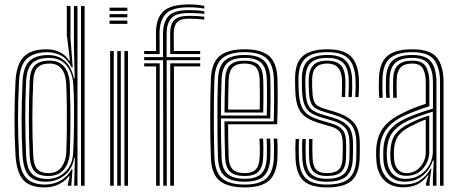

<svg xmlns="http://www.w3.org/2000/svg" viewBox="-20 -827 2048 855"><path d="M356.8 0H340.8V-800H356.8ZM325 0H310.2L313.5 -123H310.2Q302.2 -73.8 266.9 -45.8Q231.5 -17.8 183.5 -17.8Q133.8 -17.8 109 -44.4Q84.2 -71 80.2 -136.5Q76.2 -210.2 76.1 -292Q76 -373.8 80.5 -464.8Q83.8 -529.8 111.8 -555.8Q139.8 -581.8 194.8 -581.8Q240.5 -581.8 269.9 -554.2Q299.2 -526.8 308.8 -478H312.5L309.2 -626.5V-800H325ZM177.5 7.5Q111.8 7.5 82.6 -26.9Q53.5 -61.2 49 -136Q44.5 -217.5 44.5 -295.8Q44.5 -374 49 -465Q53.2 -540.5 85.6 -574Q118 -607.5 186.8 -607.5Q221.8 -607.5 247.9 -593.8Q274 -580 287.8 -557H291.5L277.5 -672.2V-800H294V-655L303.8 -527H298.8Q281.5 -563 253.4 -578.8Q225.2 -594.5 191.2 -594.5Q130.8 -594.5 99.6 -565.6Q68.5 -536.8 64.8 -465.5Q60 -371.8 60.2 -294.2Q60.5 -216.8 64.8 -135Q69 -64 96.8 -34.6Q124.5 -5.2 181 -5.2Q217.8 -5.2 249.4 -22.9Q281 -40.5 298.8 -73H302.8L297.5 0H282.2V-6L289.8 -42.5H286.5Q270.2 -20.2 241.8 -6.4Q213.2 7.5 177.5 7.5ZM190 -30.2Q237.8 -30.2 270.5 -61.6Q303.2 -93 305.8 -146.2Q308 -191.8 309.1 -245.8Q310.2 -299.8 309.8 -353.8Q309.2 -407.8 306.2 -452.8Q302.5 -505 275.1 -537Q247.8 -569 198.8 -569Q146.8 -569 122.8 -544.9Q98.8 -520.8 96.2 -464.2Q92.2 -372.2 92.5 -296.2Q92.8 -220.2 96.2 -135.8Q98.8 -79.5 120.6 -54.9Q142.5 -30.2 190 -30.2ZM194 -43.2Q152.2 -43.2 133.1 -65Q114 -86.8 111.8 -137Q108.5 -220 108.5 -297.5Q108.5 -375 112 -465.5Q113.8 -513.8 134.5 -535.4Q155.2 -557 200.2 -557Q243.8 -557 266.1 -529.6Q288.5 -502.2 290.8 -452.8Q292.5 -414 293.2 -362.4Q294 -310.8 293.5 -254.8Q293 -198.8 290.8 -146.2Q289 -104.2 265.8 -73.8Q242.5 -43.2 194 -43.2ZM194.5 -56Q234.2 -56 253.8 -82.8Q273.2 -109.5 275 -146.8Q276.8 -187.8 277.5 -240.8Q278.2 -293.8 277.6 -349.1Q277 -404.5 275 -452.5Q272.8 -496.5 254.4 -520.2Q236 -544 200.5 -544Q163.8 -544 146.8 -525.8Q129.8 -507.5 128 -465.5Q124.2 -378.8 124.1 -300.1Q124 -221.5 127.8 -137Q129.5 -91.5 146 -73.8Q162.5 -56 194.5 -56Z M467.8 -778.5V-793H547V-778.5ZM467.8 -749.8V-764H547V-749.8ZM467.8 -720.8V-735.2H547V-720.8ZM534 0V-600H549.8V0ZM470.5 0V-600H486.5V0ZM502.2 0V-600H518V0Z M622 -586.2V-600H675L674.5 -676.8Q674 -744.8 707 -776Q740 -807.2 820.5 -807.2Q861.8 -807.2 889.8 -800.8V-788.8Q858.2 -794.5 820.5 -794.5Q745.5 -794.5 717.9 -764.9Q690.2 -735.2 690.5 -676.8L691 -586.2ZM707 0 706.2 -558.8H622V-572.5H706V-676.8Q706 -728.2 730.2 -755.1Q754.5 -782 820.5 -782Q858.5 -782 889.8 -777V-764.8Q862.8 -769 820.5 -769Q762.2 -769 742.1 -744.9Q722 -720.8 722 -676.8V-572.5H871.5V-558.8H722.2L722.8 0ZM738.2 -586.2 737.8 -676.8Q737.5 -718.5 756.1 -737.5Q774.8 -756.5 820.5 -756.5Q837.2 -756.5 853.6 -755.8Q870 -755 889.8 -752.5V-740Q869.2 -742.2 852.1 -743Q835 -743.8 820.5 -743.8Q782.2 -743.8 767.8 -727Q753.2 -710.2 753.5 -676.8L754.2 -600H871.5V-586.2ZM675.2 0V-531.2H622V-545H691.2V0ZM738.2 0V-545H871.5V-531.2H754.5V0Z M1070 7.5Q995.8 7.5 959 -21.5Q922.2 -50.5 919.2 -121.8Q916 -210.2 916.1 -304.5Q916.2 -398.8 919.2 -477Q922.5 -549 959 -578.2Q995.5 -607.5 1069.2 -607.5Q1143.8 -607.5 1178 -577.9Q1212.2 -548.2 1215.5 -478.5Q1215.8 -471 1216.1 -448.5Q1216.5 -426 1216.5 -395.5Q1216.5 -365 1216 -332.8Q1215.5 -300.5 1214.2 -273.5H995.8Q995.8 -233.5 996.4 -198.8Q997 -164 998.2 -126.8Q999.8 -89 1016.4 -72.5Q1033 -56 1070 -56Q1101.5 -56 1117.9 -71.4Q1134.2 -86.8 1136.2 -126Q1137.2 -143.8 1137 -167.5Q1136.8 -191.2 1135.5 -209.8H1151.5Q1152.8 -188.2 1152.8 -164.4Q1152.8 -140.5 1152 -125.5Q1149.8 -81.5 1130.6 -62.4Q1111.5 -43.2 1070 -43.2Q1024.5 -43.2 1004.4 -62.8Q984.2 -82.2 982.5 -126.2Q981 -167 980.4 -208.2Q979.8 -249.5 979.5 -286.5H1199Q1200.2 -322.2 1200.5 -362.9Q1200.8 -403.5 1200.4 -435.5Q1200 -467.5 1199.5 -477.8Q1196.8 -540.5 1166.5 -567.6Q1136.2 -594.8 1069.2 -594.8Q1003.2 -594.8 970.5 -568Q937.8 -541.2 935 -474.8Q933.2 -428.8 932.5 -368.2Q931.8 -307.8 932.4 -244.1Q933 -180.5 935 -124.8Q937.5 -61.2 968.5 -33.2Q999.5 -5.2 1070 -5.2Q1135.5 -5.2 1166 -32.5Q1196.5 -59.8 1199.5 -123.8Q1200.2 -139.5 1200.2 -165Q1200.2 -190.5 1198.8 -209.8H1214.5Q1216 -190.5 1216.1 -164.8Q1216.2 -139 1215.5 -123Q1212 -53 1178.1 -22.8Q1144.2 7.5 1070 7.5ZM1070 -17.8Q1011.5 -17.8 982.2 -41.5Q953 -65.2 950.8 -124.5Q949 -173.5 948.4 -235Q947.8 -296.5 948.2 -359.1Q948.8 -421.8 950.8 -473.8Q953.2 -533.8 982 -558Q1010.8 -582.2 1069.2 -582.2Q1128 -582.2 1154.6 -557.9Q1181.2 -533.5 1183.8 -477.5Q1184 -468 1184.5 -439.9Q1185 -411.8 1184.9 -374.2Q1184.8 -336.8 1183.5 -299.5H963.8Q963.8 -255.2 964.5 -209.4Q965.2 -163.5 966.8 -125.5Q968.8 -73.5 993.5 -52.1Q1018.2 -30.8 1070 -30.8Q1119 -30.8 1142.2 -52.2Q1165.5 -73.8 1168 -124.8Q1168.8 -140.2 1168.6 -165.1Q1168.5 -190 1167.2 -209.8H1183Q1184.5 -189.5 1184.5 -164.9Q1184.5 -140.2 1183.8 -124.2Q1180.8 -67.2 1154.4 -42.5Q1128 -17.8 1070 -17.8ZM963.8 -312.5H1168Q1169 -345.8 1169 -379.5Q1169 -413.2 1168.8 -439.5Q1168.5 -465.8 1168 -476.5Q1165.8 -526 1142.9 -547.6Q1120 -569.2 1069.2 -569.2Q1016.8 -569.2 992.8 -547Q968.8 -524.8 966.8 -473Q965.2 -436.2 964.6 -394.2Q964 -352.2 963.8 -312.5ZM979.8 -325.8Q979.8 -353.8 980.5 -394.8Q981.2 -435.8 982.5 -472.2Q984.2 -517.8 1004.6 -537.2Q1025 -556.8 1069.2 -556.8Q1111.8 -556.8 1131 -538Q1150.2 -519.2 1152 -476Q1152.5 -465.5 1152.9 -441.4Q1153.2 -417.2 1153.1 -386.6Q1153 -356 1152.2 -325.8ZM995.8 -338.8H1136.5Q1137.5 -383.8 1137.1 -423Q1136.8 -462.2 1136.2 -475Q1134.8 -510.2 1120 -527.1Q1105.2 -544 1069.2 -544Q1032 -544 1015.9 -526.8Q999.8 -509.5 998.2 -471.8Q997 -436.5 996.5 -404.1Q996 -371.8 995.8 -338.8Z M1435 -43.2Q1396 -43.2 1377 -61.6Q1358 -80 1356.5 -125.2Q1356 -148 1355.8 -167.4Q1355.5 -186.8 1356.5 -208H1371.5Q1370.5 -186.5 1370.8 -167.9Q1371 -149.2 1371.8 -125.8Q1372.8 -88.2 1387.6 -72.1Q1402.5 -56 1435 -56Q1471 -56 1487.6 -71Q1504.2 -86 1505.5 -122.2Q1506.5 -144.5 1506.4 -155.2Q1506.2 -166 1506.2 -186.2Q1506.2 -224 1493.6 -239.8Q1481 -255.5 1453.8 -263.5L1406.2 -277.5Q1369 -288.5 1345.1 -303.5Q1321.2 -318.5 1309.1 -345.6Q1297 -372.8 1295 -420.5Q1294.2 -440.8 1294.1 -452Q1294 -463.2 1294 -477.2Q1294 -548.8 1329.5 -578.1Q1365 -607.5 1438.2 -607.5Q1509.2 -607.5 1541.5 -577.1Q1573.8 -546.8 1578.2 -477.2Q1579 -465.5 1578.8 -440.5Q1578.5 -415.5 1576.5 -394.8H1561.8Q1563.5 -416.8 1563.6 -441.1Q1563.8 -465.5 1563 -476.8Q1559.5 -538.8 1530.8 -566.8Q1502 -594.8 1438.2 -594.8Q1369.8 -594.8 1339.5 -566.5Q1309.2 -538.2 1309.2 -475.8Q1309 -463.8 1309.1 -451.2Q1309.2 -438.8 1310.2 -420.8Q1312.5 -375.2 1323.9 -350.5Q1335.2 -325.8 1356.6 -313Q1378 -300.2 1410.8 -290.5L1457.8 -276.5Q1490.8 -266.8 1506.1 -248Q1521.5 -229.2 1521.5 -186.2Q1521.5 -164 1521.6 -153.9Q1521.8 -143.8 1520.8 -121.5Q1519.2 -81.2 1500.1 -62.2Q1481 -43.2 1435 -43.2ZM1435 -17.8Q1380 -17.8 1354.2 -42Q1328.5 -66.2 1326.2 -124.2Q1325.5 -145 1325.4 -166.6Q1325.2 -188.2 1326.5 -208H1341.5Q1340.5 -188.2 1340.6 -167.1Q1340.8 -146 1341.5 -124.8Q1343.2 -73 1365.8 -51.9Q1388.2 -30.8 1435 -30.8Q1486.5 -30.8 1510.4 -51.4Q1534.2 -72 1536 -122Q1536.8 -140 1536.6 -153.9Q1536.5 -167.8 1536.5 -186.2Q1536.5 -237 1517.1 -257.9Q1497.8 -278.8 1461.5 -289.5L1415 -303Q1386.5 -311.5 1367.2 -322.5Q1348 -333.5 1337.6 -356Q1327.2 -378.5 1325.2 -420.8Q1324.5 -436.8 1324.4 -450Q1324.2 -463.2 1324.2 -475.5Q1324.5 -533 1352 -557.6Q1379.5 -582.2 1438.2 -582.2Q1495.5 -582.2 1520.2 -556.2Q1545 -530.2 1548 -476Q1548.8 -462.8 1548.5 -438.5Q1548.2 -414.2 1546.5 -394.8H1531.8Q1533 -414 1533.2 -439.9Q1533.5 -465.8 1533 -474.2Q1530.5 -525.5 1507.8 -547.4Q1485 -569.2 1438.2 -569.2Q1386.2 -569.2 1363.6 -547Q1341 -524.8 1339.8 -476.2Q1339.2 -458.2 1339.6 -447.6Q1340 -437 1340.8 -421Q1342.2 -382.8 1350.9 -362.9Q1359.5 -343 1376.4 -333.2Q1393.2 -323.5 1419 -316L1465.2 -302.2Q1508.5 -289.5 1530.2 -265.4Q1552 -241.2 1552 -186.2Q1552 -170.8 1552 -156.1Q1552 -141.5 1551.2 -121.5Q1549.2 -66.8 1522.9 -42.2Q1496.5 -17.8 1435 -17.8ZM1435 7.5Q1363.8 7.5 1331.1 -22.6Q1298.5 -52.8 1296 -123Q1295.2 -144.8 1295.2 -166Q1295.2 -187.2 1296.5 -208H1311.5Q1310.2 -188.5 1310.4 -166.6Q1310.5 -144.8 1311.2 -123.5Q1313.5 -59 1342.9 -32.1Q1372.2 -5.2 1435 -5.2Q1504.8 -5.2 1534.6 -32.6Q1564.5 -60 1566.5 -121Q1567.2 -143.2 1567.1 -153.6Q1567 -164 1567 -186.2Q1567 -246.8 1542.2 -273.9Q1517.5 -301 1469 -315.2L1423.2 -329Q1401 -335.5 1386.6 -343.8Q1372.2 -352 1364.8 -369.5Q1357.2 -387 1355.8 -421.2Q1355.2 -439 1354.8 -449.2Q1354.2 -459.5 1354.8 -475.2Q1356.2 -516 1374.8 -536.4Q1393.2 -556.8 1438.2 -556.8Q1477 -556.8 1496.4 -537.6Q1515.8 -518.5 1518 -474Q1518.5 -464.5 1518.2 -441Q1518 -417.5 1516.8 -394.8H1501.8Q1503 -417 1503.2 -440.8Q1503.5 -464.5 1502.8 -473.5Q1498.8 -544 1438.2 -544Q1404.2 -544 1387.8 -527.9Q1371.2 -511.8 1370 -475Q1369.5 -458.5 1369.9 -447.9Q1370.2 -437.2 1371 -421.5Q1372.2 -391.8 1378.1 -376.9Q1384 -362 1395.9 -355Q1407.8 -348 1427.5 -342L1472.8 -328.5Q1524.8 -312.8 1553.5 -283.4Q1582.2 -254 1582.2 -186.2Q1582.2 -163.8 1582.2 -153.4Q1582.2 -143 1581.5 -120.8Q1579.5 -54.5 1547 -23.5Q1514.5 7.5 1435 7.5Z M1939.5 0V-460.8Q1939.5 -526.2 1913.2 -560.5Q1887 -594.8 1815.5 -594.8Q1753.8 -594.8 1719.9 -570.1Q1686 -545.5 1683.5 -479.5Q1681.5 -433.5 1684.2 -391.5H1668.5Q1667 -416.2 1666.9 -436.9Q1666.8 -457.5 1667.5 -480Q1670.2 -548 1705.1 -577.8Q1740 -607.5 1815.5 -607.5Q1898 -607.5 1926.6 -569.1Q1955.2 -530.8 1955.2 -460.8V0ZM1907.8 0V-44.8L1911.8 -112.5H1908Q1893 -69.5 1861 -43.8Q1829 -18 1781.5 -18Q1741.2 -18 1716.1 -42.9Q1691 -67.8 1687.5 -112.5Q1686 -135.5 1687 -159.2Q1689.5 -211.8 1712.6 -243.6Q1735.8 -275.5 1785.8 -299.2Q1807.8 -309.8 1841.5 -321.8Q1875.2 -333.8 1908 -343.5V-460.8Q1908 -510.5 1889.2 -539.9Q1870.5 -569.2 1815.5 -569.2Q1765.8 -569.2 1741.4 -548Q1717 -526.8 1714.8 -476.5Q1714.2 -461.5 1714.2 -438.2Q1714.2 -415 1715.8 -391.5H1700Q1698.5 -413.2 1698.4 -436.8Q1698.2 -460.2 1699 -476.8Q1701.2 -532.5 1728.5 -557.4Q1755.8 -582.2 1815.5 -582.2Q1877.8 -582.2 1900.6 -550.9Q1923.5 -519.5 1923.5 -460.8V0ZM1774.8 7Q1723.5 7 1692 -23.4Q1660.5 -53.8 1656 -110.5Q1654.2 -135.2 1655.2 -161.2Q1658.2 -218.5 1685.5 -256.5Q1712.8 -294.5 1773.5 -323.8Q1795.2 -334.5 1819.1 -344.2Q1843 -354 1876 -364.8V-460.8Q1876 -499 1863.2 -521.5Q1850.5 -544 1815.5 -544Q1780.8 -544 1764.4 -527Q1748 -510 1746.5 -475.2Q1746 -462 1746 -439Q1746 -416 1747 -391.5H1731.2Q1730.2 -414 1730.2 -437.2Q1730.2 -460.5 1730.8 -476Q1732.5 -519.8 1753.5 -538.2Q1774.5 -556.8 1815.5 -556.8Q1861 -556.8 1876.5 -530.5Q1892 -504.2 1892 -460.8V-354Q1860.5 -343.8 1830.9 -332.8Q1801.2 -321.8 1779.5 -311.5Q1726.8 -286.8 1700 -250.6Q1673.2 -214.5 1671.2 -160.2Q1670.8 -148.2 1670.8 -136.2Q1670.8 -124.2 1671.8 -111.8Q1675.8 -62 1703.6 -33.8Q1731.5 -5.5 1778.2 -5.5Q1822.5 -5.5 1851 -24.4Q1879.5 -43.2 1897.8 -76H1901.2L1893 -21.2V0H1877.5L1877.2 -10.2L1887.8 -45.8H1884.5Q1864.2 -18 1837.6 -5.5Q1811 7 1774.8 7ZM1785.5 -30.5Q1823.5 -30.5 1850.9 -48.5Q1878.2 -66.5 1892.9 -94.2Q1907.5 -122 1907.5 -151.8V-330Q1876.5 -320.5 1844.9 -309Q1813.2 -297.5 1791.5 -286.8Q1748.5 -265.2 1727.1 -236Q1705.8 -206.8 1702.8 -157.5Q1701.5 -135.2 1703.5 -113.5Q1707.2 -74.8 1728.4 -52.6Q1749.5 -30.5 1785.5 -30.5ZM1788.2 -44Q1757.5 -44 1739.6 -63.5Q1721.8 -83 1719 -115.5Q1717.2 -136.5 1718.5 -155.8Q1720.8 -202.2 1740.2 -228.6Q1759.8 -255 1797.2 -274.2Q1821.2 -286.5 1843.6 -295.6Q1866 -304.8 1891.5 -312.5V-150.8Q1891.5 -109.5 1864 -76.8Q1836.5 -44 1788.2 -44ZM1789.8 -56.2Q1827.5 -56.2 1851.6 -84.1Q1875.8 -112 1875.8 -149.5V-295Q1857 -288 1839.9 -280.1Q1822.8 -272.2 1803.8 -262.2Q1767.2 -243 1751.5 -218.9Q1735.8 -194.8 1734.2 -155Q1733.5 -136 1735 -116.8Q1737 -90 1751.2 -73.1Q1765.5 -56.2 1789.8 -56.2Z"/></svg>

Font: Big Shoulders Inline Text
Style: Regular
Weight: 400
Designer: Patric King
Foundry: XO Type Co
Version: Version 1.000